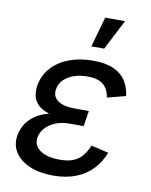

<svg xmlns="http://www.w3.org/2000/svg" viewBox="-86 -825 709 899"><g transform="rotate(10 268.5 -375.5)"><path d="M228.5 9.8Q164.6 9.8 117.4 -10Q70.3 -29.8 47.1 -65.2Q23.9 -100.6 31.7 -147.5Q35.6 -169.4 48.1 -193.4Q60.5 -217.3 85.9 -237.8Q111.3 -258.3 153.8 -271.2Q196.3 -284.2 259.8 -284.2H335.9L329.6 -243.2H264.2Q225.6 -243.2 196 -231.2Q166.5 -219.2 148.4 -199Q130.4 -178.7 126 -154.3Q119.1 -115.7 152.1 -92.3Q185.1 -68.8 245.6 -68.8Q285.2 -68.8 310.8 -79.3Q336.4 -89.8 353 -110.1Q369.6 -130.4 381.8 -159.7L464.8 -140.1Q446.8 -94.2 414.8 -60.5Q382.8 -26.9 336.4 -8.5Q290 9.8 228.5 9.8ZM256.3 -261.7Q195.3 -261.7 158.9 -273.2Q122.6 -284.7 104.7 -304Q86.9 -323.2 83 -346.4Q79.1 -369.6 83 -393.1Q91.8 -443.8 124.8 -479.5Q157.7 -515.1 208 -533.9Q258.3 -552.7 319.8 -552.7Q379.4 -552.7 417.5 -535.9Q455.6 -519 475.8 -488.5Q496.1 -458 501 -416.5L413.1 -393.6Q408.2 -432.1 383.5 -453.6Q358.9 -475.1 307.1 -475.1Q252.4 -475.1 214.8 -451.7Q177.2 -428.2 171.9 -389.2Q167 -355.5 193.6 -336.2Q220.2 -316.9 275.9 -316.9H341.3L332.5 -261.7ZM300.3 -617.2 340.8 -760.7H435.1L361.3 -617.2Z"/></g></svg>

Font: Inter
Style: Italic
Weight: 400
Italic angle: -9.3988°
Designer: Rasmus Andersson
Foundry: rsms
Version: Version 4.001;git-66647c0bb